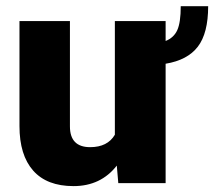

<svg xmlns="http://www.w3.org/2000/svg" viewBox="-20 -597 699 626"><path d="M658.7 -576.7Q658.7 -488.8 625 -444.8Q591.3 -400.9 520 -389.2V0H365.7L360.8 -57.1Q308.6 9.8 219.7 9.8Q132.8 9.8 88.1 -40.8Q43.5 -91.3 43.5 -186V-528.3H208V-185.1Q208 -117.2 273.9 -117.2Q330.6 -117.2 354.5 -157.7V-528.3H520V-463.4Q546.9 -474.1 558.1 -499Q569.3 -523.9 569.3 -576.7Z"/></svg>

Font: Sadagaat-English
Style: Regular
Weight: 900
Designer: Ahmed alsheikh
Foundry: Ahmed alsheikh Design
Version: Version 2.137;January 17, 2018;FontCreator 11.0.0.2408 64-bi